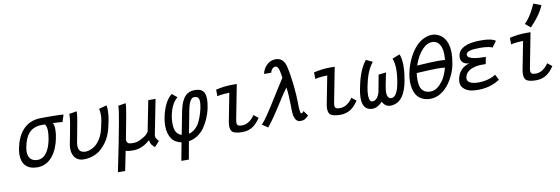

<svg xmlns="http://www.w3.org/2000/svg" viewBox="-65 -1293 5827 1999"><g transform="rotate(-10 2848.5 -294.0)"><path d="M388.2 -426.8C402.8 -409.2 407.7 -382.8 407.7 -352.5C407.7 -326.2 403.8 -296.4 398.9 -267.6C398.4 -264.6 397.5 -261.7 397 -258.8C378.9 -167 334.5 -76.2 251 -76.2C184.6 -76.2 151.4 -114.3 151.4 -179.7C151.4 -194.8 153.3 -211.4 156.7 -229C179.7 -348.1 232.4 -426.8 357.4 -426.8H377.4ZM471.7 -425.8C511.7 -424.8 551.3 -422.9 572.8 -419.4L597.2 -494.1C573.2 -498.5 491.7 -499.5 429.7 -499.5C394.5 -499.5 365.7 -499 357.4 -499C184.6 -497.6 106.9 -369.1 79.1 -226.6C74.7 -203.1 72.3 -181.2 72.3 -160.6C72.3 -62 125.5 -1 235.4 -0.5H236.3C371.6 -0.5 449.2 -126 476.1 -265.1C481.9 -293.5 486.3 -326.7 486.3 -356.9C486.3 -376.5 484.4 -395 479.5 -410.2C477.5 -416.5 474.6 -421.9 471.7 -425.8Z M607.9 -178.7C605 -163.1 603.5 -147.5 603.5 -132.8C603.5 -56.6 644 2 723.1 2C802.7 2 867.2 -27.8 904.3 -60.1C1005.9 -147.9 1028.3 -251 1046.4 -344.2C1047.4 -350.1 1048.8 -356.4 1049.8 -362.3C1050.3 -364.3 1050.3 -366.2 1050.8 -368.2C1054.7 -388.7 1059.1 -424.8 1059.1 -458.5C1059.1 -477.5 1057.6 -496.1 1054.2 -510.7L972.2 -489.3C976.6 -471.2 979.5 -449.2 979.5 -425.3C979.5 -404.3 977.5 -381.3 973.1 -360.4C950.7 -244.1 935.5 -194.3 881.3 -133.3C846.2 -94.2 788.6 -74.2 760.3 -74.2C708.5 -74.2 682.1 -96.2 682.1 -148.9C682.1 -162.6 684.1 -178.2 687.5 -196.3C692.9 -224.1 698.2 -252.4 703.6 -279.8C722.2 -375.5 737.8 -460.9 737.8 -499V-503.9L657.2 -490.7C657.7 -487.3 657.7 -483.4 657.7 -478.5C657.7 -439.5 643.1 -356.9 625.5 -268.1C619.6 -238.8 613.8 -208 607.9 -178.7Z M1476.6 4.9 1527.8 -52.2C1512.7 -66.4 1495.1 -86.9 1495.1 -109.9C1495.1 -111.8 1495.1 -114.3 1495.6 -116.7L1568.8 -488.8H1491.7L1428.7 -168C1401.9 -125 1364.7 -110.4 1339.4 -96.7C1311.5 -81.5 1291 -77.6 1257.8 -76.2C1237.8 -76.2 1213.9 -80.1 1208 -85C1199.2 -92.8 1190.9 -105 1190.9 -120.6V-122.1C1223.6 -295.4 1254.4 -444.3 1254.4 -494.1V-498.5L1173.8 -485.4C1174.3 -482.9 1174.3 -480.5 1174.3 -477.1C1174.3 -421.4 1133.8 -228 1111.3 -104.5L1050.3 195.3H1127L1168.5 -10.7C1192.9 -1 1223.1 -1 1246.6 -1H1251C1324.7 -2.4 1378.4 -35.2 1427.7 -77.1C1430.2 -35.2 1452.6 -15.1 1476.6 4.9Z M1848.6 -70.8C1864.7 -155.3 1881.3 -245.1 1895 -314.5C1918.5 -436 1954.6 -436.5 1967.8 -436.5H1968.3C2005.9 -436.5 2020 -417.5 2020 -378.4C2020 -360.8 2017.1 -339.4 2012.2 -314L2010.3 -304.7C1999.5 -252.4 1970.2 -169.9 1944.8 -138.7C1920.9 -106.4 1889.2 -80.6 1848.6 -70.8ZM1834.5 5.4C1900.9 -4.4 1959.5 -43 2002.4 -103C2034.7 -148.4 2070.8 -223.1 2086.4 -303.2L2087.4 -308.6C2093.8 -341.8 2096.7 -369.6 2096.7 -392.6C2096.7 -498 2036.6 -507.8 1981 -507.8C1910.6 -507.8 1848.1 -466.3 1818.4 -312.5L1772 -72.3C1744.6 -80.1 1726.6 -96.2 1714.4 -118.2C1702.1 -139.2 1697.3 -174.3 1697.3 -210C1697.3 -234.4 1699.7 -259.3 1703.6 -279.8C1721.7 -373.5 1749 -424.8 1796.4 -465.8L1743.7 -509.8C1690.4 -470.2 1648.4 -389.2 1627 -277.8C1621.1 -248.5 1618.7 -220.7 1618.7 -194.8C1618.7 -142.6 1629.9 -97.7 1652.3 -62C1674.8 -25.4 1713.4 -4.4 1756.8 3.9C1737.8 103 1722.2 183.1 1721.2 193.4L1800.3 194.3C1801.8 184.1 1815.9 105 1834.5 5.4Z M2370.1 -494.6C2319.3 -494.6 2264.2 -486.8 2207 -474.1L2207.5 -404.8C2255.9 -415.5 2312.5 -418.5 2336.4 -418.5L2279.3 -124.5C2277.3 -112.8 2274.4 -95.7 2274.4 -77.6C2274.4 -51.3 2280.3 -23.4 2302.2 -9.8C2321.3 2 2357.4 8.8 2398.9 8.8C2488.8 8.8 2543 -34.7 2591.3 -107.9L2543 -146C2507.8 -90.3 2457 -60.5 2411.6 -60.5C2375 -60.5 2354.5 -65.9 2354.5 -99.6C2354.5 -106.9 2355.5 -116.2 2357.4 -126.5C2357.4 -126.5 2402.8 -361.3 2428.7 -494.6Z M2672.4 8.3C2786.6 -133.3 2832.5 -234.4 2931.6 -369.1C2940.9 -305.7 2941.9 -247.6 2944.3 -169.9V-162.6V-143.1C2944.3 -89.8 2948.2 0 3015.6 0C3057.6 0 3067.9 -10.7 3103 -42.5L3064 -96.2C3064 -96.2 3050.3 -76.2 3037.6 -76.2C3021 -76.2 3022 -167 3021.5 -199.2C3020 -291 3006.3 -454.6 2977.5 -578.1C2966.8 -625 2941.9 -678.2 2869.1 -678.2C2791.5 -678.2 2738.8 -611.3 2726.6 -548.8V-547.9H2802.7C2808.6 -579.1 2831.1 -602.5 2856.4 -602.5C2892.6 -602.5 2899.4 -527.8 2907.7 -476.1C2825.7 -353.5 2668.9 -83.5 2611.8 -32.7Z M3405.3 -494.6C3354.5 -494.6 3299.3 -486.8 3242.2 -474.1L3242.7 -404.8C3291 -415.5 3347.7 -418.5 3371.6 -418.5L3314.5 -124.5C3312.5 -112.8 3309.6 -95.7 3309.6 -77.6C3309.6 -51.3 3315.4 -23.4 3337.4 -9.8C3356.4 2 3392.6 8.8 3434.1 8.8C3523.9 8.8 3578.1 -34.7 3626.5 -107.9L3578.1 -146C3543 -90.3 3492.2 -60.5 3446.8 -60.5C3410.2 -60.5 3389.6 -65.9 3389.6 -99.6C3389.6 -106.9 3390.6 -116.2 3392.6 -126.5C3392.6 -126.5 3438 -361.3 3463.9 -494.6Z M3899.9 -334C3891.6 -285.2 3880.9 -231.4 3871.1 -179.7C3869.6 -171.9 3868.2 -164.6 3867.2 -156.7C3849.1 -95.7 3822.3 -70.8 3788.1 -70.8C3763.7 -70.8 3753.9 -100.1 3753.9 -142.1C3753.9 -167.5 3757.8 -197.3 3763.7 -228.5C3783.2 -329.6 3812 -414.1 3863.8 -476.1L3795.4 -508.3C3724.1 -418.9 3698.2 -298.8 3682.1 -216.8C3676.3 -186 3672.4 -155.3 3672.4 -126.5C3672.4 -53.2 3697.8 4.9 3776.9 4.9C3814 4.9 3851.6 -16.6 3882.8 -50.8C3898.9 -16.1 3927.7 5.9 3964.4 5.9C4084 5.9 4131.8 -106.4 4152.8 -215.3C4160.6 -255.9 4170.9 -318.4 4170.9 -380.9C4170.9 -424.3 4166 -468.3 4151.4 -504.4L4070.8 -472.2C4085 -440.4 4090.8 -400.4 4090.8 -356C4090.8 -309.6 4084.5 -258.3 4074.2 -205.1C4060.1 -131.8 4034.2 -70.3 3990.7 -70.3C3961.4 -70.3 3944.3 -91.8 3944.3 -139.2C3944.3 -155.3 3946.8 -175.3 3950.7 -197.8C3951.7 -202.1 3952.1 -206.5 3952.6 -210.4C3961.9 -255.9 3970.2 -301.8 3979.5 -343.3Z M4304.7 -120.6C4293.5 -140.6 4288.6 -177.7 4288.6 -214.8C4288.6 -238.3 4290.5 -261.2 4293.5 -281.2C4376.5 -285.6 4453.1 -290.5 4512.7 -290.5C4544.9 -290.5 4571.8 -289.1 4592.8 -285.6C4579.6 -236.3 4554.7 -177.2 4532.2 -149.9C4502.4 -109.4 4459.5 -66.9 4402.8 -66.9C4350.1 -66.9 4322.3 -88.9 4304.7 -120.6ZM4521 -646C4451.7 -646 4388.2 -607.4 4347.7 -563.5C4304.7 -517.1 4243.2 -423.3 4216.8 -288.1C4210.9 -258.8 4208.5 -230 4208.5 -203.1C4208.5 -148.9 4219.7 -100.1 4242.2 -64.5C4272.5 -15.6 4328.6 7.8 4388.2 7.8C4468.8 7.8 4541 -42.5 4591.3 -112.8C4623.5 -158.2 4658.7 -223.1 4674.3 -303.2L4675.3 -308.6C4683.6 -352.5 4687.5 -391.1 4687.5 -424.3C4687.5 -614.3 4566.9 -646 4521 -646ZM4606.9 -363.8C4592.8 -366.2 4570.8 -367.7 4537.6 -367.7C4490.7 -367.7 4419.9 -364.7 4311.5 -357.4C4335 -429.2 4369.1 -484.4 4402.3 -518.6C4438 -555.7 4470.7 -571.3 4508.8 -571.3C4543.9 -571.3 4582 -550.8 4599.6 -495.1C4606.9 -471.7 4609.9 -443.8 4609.9 -414.6C4609.9 -397.5 4608.9 -380.4 4606.9 -363.8Z M5124 -64 5093.8 -123C5064.5 -100.6 4995.1 -73.2 4913.1 -73.2C4833 -73.2 4793.5 -95.7 4793.5 -133.8C4793.5 -137.7 4793.5 -141.6 4794.4 -146C4800.8 -178.7 4820.8 -213.4 4878.9 -233.4C4917.5 -247.1 4948.2 -249 4979 -249C4991.7 -249 5004.4 -248.5 5017.1 -248.5L5031.2 -322.8H5022.5H5020C4967.8 -322.8 4839.4 -326.7 4839.4 -376.5C4839.4 -378.4 4839.4 -380.4 4839.8 -382.3C4845.7 -413.1 4892.1 -425.3 4991.7 -425.3C5063 -425.3 5107.4 -412.6 5117.7 -405.3L5163.6 -468.8C5155.8 -474.6 5125.5 -500 5012.2 -500H5005.4C4854 -500 4777.8 -456.5 4764.2 -385.3C4762.7 -377.9 4762.2 -370.6 4762.2 -363.3C4762.2 -323.7 4785.2 -289.6 4851.1 -285.2C4773.4 -267.6 4730.5 -210.4 4718.3 -147C4716.3 -136.2 4714.4 -124.5 4714.4 -112.3C4714.4 -88.4 4720.7 -63.5 4741.7 -43.9C4772.9 -15.1 4809.1 2 4897.9 2C5006.8 2 5084.5 -38.1 5124 -64Z M5490.7 -588.9 5546.4 -543C5603.5 -599.6 5664.6 -676.8 5694.8 -752L5613.8 -782.7C5580.1 -708 5548.3 -646 5490.7 -588.9ZM5475.6 -494.6C5424.8 -494.6 5369.6 -486.8 5312.5 -474.1L5313 -404.8C5361.3 -415.5 5418 -418.5 5441.9 -418.5L5384.8 -124.5C5382.8 -112.8 5379.9 -95.7 5379.9 -77.6C5379.9 -51.3 5385.7 -23.4 5407.7 -9.8C5426.8 2 5462.9 8.8 5504.4 8.8C5594.2 8.8 5648.4 -34.7 5696.8 -107.9L5648.4 -146C5613.3 -90.3 5562.5 -60.5 5517.1 -60.5C5480.5 -60.5 5460 -65.9 5460 -99.6C5460 -106.9 5460.9 -116.2 5462.9 -126.5C5462.9 -126.5 5508.3 -361.3 5534.2 -494.6Z"/></g></svg>

Font: Fantasque Sans Mono
Style: RegItalic
Weight: 400
Italic angle: -11°
Monospace: yes
Designer: Jany Belluz
Version: Version 1.6.3